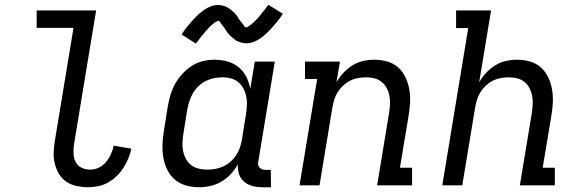

<svg xmlns="http://www.w3.org/2000/svg" viewBox="-20 -779 2440 807"><path d="M350 8Q326 8 302.5 3Q279 -2 260 -14.5Q241 -27 229 -46.5Q217 -66 211 -88.5Q205 -111 205.5 -135Q206 -159 210 -184L289 -662H134V-735H384L291 -172Q288 -152 289 -133Q290 -114 298 -98Q306 -82 323 -74Q340 -66 360 -66Q378 -66 395.5 -74.5Q413 -83 425.5 -98Q438 -113 446 -130.5Q454 -148 458 -167L532 -154Q528 -134 519.5 -113.5Q511 -93 499 -74Q487 -55 470.5 -39Q454 -23 434.5 -12Q415 -1 393 3.5Q371 8 350 8Z M817 8Q788 8 761.5 0.5Q735 -7 715 -24Q695 -41 683 -65.5Q671 -90 666.5 -117Q662 -144 663 -172.5Q664 -201 669 -230L685 -330Q689 -354 696 -378.5Q703 -403 715.5 -425.5Q728 -448 746 -468Q764 -488 786 -502Q808 -516 832.5 -522Q857 -528 882 -528Q910 -528 936.5 -520.5Q963 -513 983 -496.5Q1003 -480 1015 -456.5Q1027 -433 1032 -406L1051 -520H1135L1066 -102Q1064 -95 1065 -87.5Q1066 -80 1070.5 -75Q1075 -70 1081.5 -67.5Q1088 -65 1096 -65H1118L1119 8H1084Q1062 8 1042 3Q1022 -2 1006.5 -15Q991 -28 984.5 -47.5Q978 -67 980 -89Q968 -67 950.5 -48Q933 -29 911 -16Q889 -3 864.5 2.5Q840 8 817 8ZM851 -66Q868 -66 885 -69Q902 -72 918.5 -79.5Q935 -87 949 -99.5Q963 -112 973 -127Q983 -142 988.5 -159Q994 -176 997 -193L1013 -293Q1016 -312 1017.5 -331Q1019 -350 1016 -368.5Q1013 -387 1005 -403.5Q997 -420 983.5 -432Q970 -444 952.5 -449Q935 -454 915 -454Q898 -454 880 -450.5Q862 -447 845 -438.5Q828 -430 814 -416.5Q800 -403 790.5 -386.5Q781 -370 775.5 -352.5Q770 -335 767 -318L751 -218Q748 -199 747 -180.5Q746 -162 749.5 -144.5Q753 -127 761.5 -111.5Q770 -96 783 -85.5Q796 -75 814 -70.5Q832 -66 851 -66ZM803 -596 743 -634Q755 -652 767 -667Q779 -682 790 -694Q801 -706 811.5 -716Q822 -726 836 -736Q850 -746 865.5 -752Q881 -758 897 -758Q902 -758 907.5 -757Q913 -756 918 -755Q923 -754 927.5 -752Q932 -750 936.5 -747.5Q941 -745 944.5 -742.5Q948 -740 951.5 -737Q955 -734 959.5 -730.5Q964 -727 967 -723Q970 -719 973.5 -715.5Q977 -712 979 -708Q981 -704 983.5 -700.5Q986 -697 989.5 -692Q993 -687 996.5 -683Q1000 -679 1002.5 -675.5Q1005 -672 1007.5 -668Q1010 -664 1015 -664Q1018 -664 1021 -666Q1024 -668 1027.5 -670Q1031 -672 1035.5 -676Q1040 -680 1042 -681.5Q1044 -683 1046 -685Q1048 -687 1050.5 -689.5Q1053 -692 1055.5 -694.5Q1058 -697 1060.5 -699.5Q1063 -702 1065.5 -705Q1068 -708 1071 -711.5Q1074 -715 1076.5 -718.5Q1079 -722 1082 -725.5Q1085 -729 1088.5 -733Q1092 -737 1095 -741.5Q1098 -746 1101.5 -750.5Q1105 -755 1108 -759L1169 -721Q1157 -703 1145 -688Q1133 -673 1122 -661Q1111 -649 1100.5 -639Q1090 -629 1076 -619Q1062 -609 1046.5 -603Q1031 -597 1015 -597Q1010 -597 1004.5 -598Q999 -599 994 -600Q989 -601 984.5 -603Q980 -605 975.5 -607Q971 -609 967.5 -612Q964 -615 960.5 -618Q957 -621 952.5 -624.5Q948 -628 945 -632Q942 -636 938.5 -639.5Q935 -643 932.5 -647Q930 -651 928 -654.5Q926 -658 922 -663Q918 -668 915 -672Q912 -676 909.5 -679.5Q907 -683 904.5 -687Q902 -691 897 -691Q894 -691 890.5 -689Q887 -687 884 -685Q881 -683 876 -679Q871 -675 869.5 -673.5Q868 -672 865.5 -670Q863 -668 860.5 -665.5Q858 -663 856 -660.5Q854 -658 851.5 -655.5Q849 -653 846.5 -650Q844 -647 841 -643.5Q838 -640 835.5 -636.5Q833 -633 829.5 -629.5Q826 -626 823 -622Q820 -618 817 -613.5Q814 -609 810.5 -604.5Q807 -600 803 -596Z M1239 0 1313 -447H1262V-520H1409L1394 -433Q1406 -454 1423 -472.5Q1440 -491 1461 -504Q1482 -517 1505.5 -522.5Q1529 -528 1552 -528Q1581 -528 1607.5 -520.5Q1634 -513 1653.5 -495.5Q1673 -478 1684.5 -453.5Q1696 -429 1700.5 -402Q1705 -375 1703.5 -347Q1702 -319 1697 -290L1661 -74H1712V0H1565L1615 -302Q1618 -321 1619 -339Q1620 -357 1617 -374.5Q1614 -392 1606 -407.5Q1598 -423 1585 -434Q1572 -445 1555 -449.5Q1538 -454 1519 -454Q1503 -454 1485.5 -451Q1468 -448 1452 -440Q1436 -432 1422.5 -419.5Q1409 -407 1399.5 -392Q1390 -377 1385 -360.5Q1380 -344 1377 -327L1323 0Z M1839 0 1948 -661H1897V-735H2044L1994 -433Q2006 -454 2023 -472.5Q2040 -491 2061 -504Q2082 -517 2105.5 -522.5Q2129 -528 2152 -528Q2181 -528 2207.5 -520.5Q2234 -513 2253.5 -495.5Q2273 -478 2284.5 -453.5Q2296 -429 2300.5 -402Q2305 -375 2303.5 -347Q2302 -319 2297 -290L2261 -74H2312V0H2165L2215 -302Q2218 -321 2219 -339Q2220 -357 2217 -374.5Q2214 -392 2206 -407.5Q2198 -423 2185 -434Q2172 -445 2155 -449.5Q2138 -454 2119 -454Q2103 -454 2085.5 -451Q2068 -448 2052 -440Q2036 -432 2022.5 -419.5Q2009 -407 1999.5 -392Q1990 -377 1985 -360.5Q1980 -344 1977 -327L1923 0Z"/></svg>

Font: Iosevka HT Extended
Style: Italic
Weight: 400
Width: 7
Italic angle: -9°
Monospace: yes
Designer: Belleve Invis
Foundry: Belleve Invis
Version: Version 32.3.0; ttfautohint (v1.8.4)